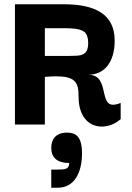

<svg xmlns="http://www.w3.org/2000/svg" viewBox="-20 -583 618 899"><path d="M190 0V-223C331 -235 348 -205 348 -130C348 19 470 40 545 -25V-101C506 -85 487 -93 478 -114C473 -124 470 -136 467 -149C458 -192 448 -233 393 -233C469 -233 517 -292 517 -393C517 -516 426 -563 279 -563H50V0ZM190 -451H242C307 -451 352 -452 376 -433C387 -423 393 -406 393 -381C393 -337 374 -323 335 -322C316 -321 291 -321 260 -321H190ZM251 296C328 296 364 225 364 135C364 55 334 38 294 38C241 38 220 69 220 109C220 148 240 180 304 180C304 208 287 211 251 211H220V296Z"/></svg>

Font: OSH Darker Grotesque Black
Style: Regular
Weight: 900
Designer: Gabriel Lam
Foundry: TypeRant
Version: Version 1.000;Glyphs 3.1.1 (3148)